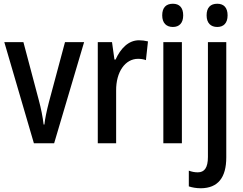

<svg xmlns="http://www.w3.org/2000/svg" viewBox="-20 -765 1297 1025"><path d="M161 0H269L429 -540H327L241 -219C229 -173 220 -129 217 -100H213C208 -141 199 -187 187 -231L105 -540H3Z M722 -550C665 -550 623 -505 597 -447H591L578 -540H502V0H600V-281C599 -382 649 -451 717 -451C730 -451 747 -449 759 -444L770 -544C754 -548 737 -550 722 -550Z M903 -745C867 -745 846 -725 846 -683C846 -642 868 -621 903 -621C937 -621 958 -642 958 -683C958 -724 938 -745 903 -745ZM951 -540H852V0H951Z M1083 -683C1083 -642 1105 -621 1140 -621C1174 -621 1195 -642 1195 -683C1195 -724 1175 -745 1140 -745C1104 -745 1083 -725 1083 -683ZM1053 240C1143 239 1188 184 1188 75V-540H1090V73C1090 131 1071 155 1036 155C1019 155 1004 152 988 146V230C1006 236 1028 240 1053 240Z"/></svg>

Font: Noto Sans Gujarati Condensed Medium
Style: Regular
Weight: 500
Width: 3
Designer: Jelle Bosma - Monotype Design Team, Universal Thirst
Foundry: Monotype Imaging Inc.
Version: Version 2.106